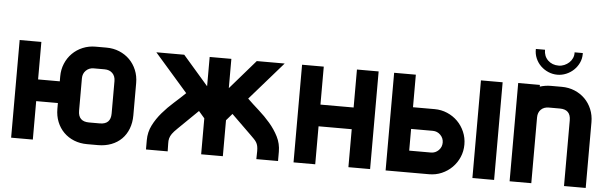

<svg xmlns="http://www.w3.org/2000/svg" viewBox="-52 -1048 3911 1234"><g transform="rotate(5 1903.5 -431.0)"><path d="M190 0H50V-630H190V-388H330V-420Q330 -464 346 -502.5Q362 -541 390.5 -569.5Q419 -598 457.5 -614Q496 -630 540 -630H610Q655 -630 693.5 -614Q732 -598 760 -570Q788 -542 804 -503.5Q820 -465 820 -420V-211Q820 -164 805 -125Q790 -86 762.5 -58.5Q735 -31 696 -16Q657 -1 610 -1H540Q494 -1 455.5 -16.5Q417 -32 389 -60Q361 -88 345.5 -126.5Q330 -165 330 -211V-248H190ZM680 -211V-420Q680 -452 661 -471Q642 -490 610 -490H540Q510 -490 490 -470Q470 -450 470 -420V-211Q470 -141 540 -141H610Q680 -141 680 -211Z M1760 -628 1546 -383Q1580 -350 1619.5 -315Q1659 -280 1693 -240.5Q1727 -201 1749.5 -156.5Q1772 -112 1772 -60V0H1632Q1632 -13 1632.5 -26Q1633 -39 1633 -52Q1633 -71 1630 -84.5Q1627 -98 1620.5 -108.5Q1614 -119 1604 -129Q1594 -139 1581 -152L1454 -276L1416 -232V0H1276V-232L1238 -276L1111 -152Q1087 -129 1076.5 -114Q1066 -99 1062 -84Q1058 -69 1059 -50Q1060 -31 1060 0H920V-60Q920 -112 942.5 -156.5Q965 -201 999 -240.5Q1033 -280 1072.5 -315Q1112 -350 1146 -383L932 -628H1112L1276 -439V-628H1416V-439L1580 -628Z M1872 -630H2012V-385H2226V-630H2366V0H2226V-245H2012V0H1872V-630Z M2956 -210Q2956 -166 2939.5 -128Q2923 -90 2894.5 -61.5Q2866 -33 2828 -16.5Q2790 0 2746 0H2466V-630H2606V-420H2746Q2789 -420 2827.5 -403.5Q2866 -387 2894.5 -358.5Q2923 -330 2939.5 -291.5Q2956 -253 2956 -210ZM3166 0H3026V-630H3166ZM2816 -210Q2816 -239 2795.5 -259.5Q2775 -280 2746 -280H2606V-140H2746Q2775 -140 2795.5 -160.5Q2816 -181 2816 -210Z M3757 0H3617V-424Q3617 -494 3547 -494H3476Q3444 -494 3425 -475Q3406 -456 3406 -424V0H3266V-634H3406V-623Q3442 -634 3476 -634H3547Q3592 -634 3630.5 -618Q3669 -602 3697 -574Q3725 -546 3741 -507.5Q3757 -469 3757 -424ZM3515 -768Q3534 -768 3551.5 -775.5Q3569 -783 3582.5 -795.5Q3596 -808 3603.5 -825Q3611 -842 3610 -862H3663V-855Q3663 -825 3650.5 -798.5Q3638 -772 3617 -752Q3596 -732 3568.5 -720.5Q3541 -709 3512 -709Q3481 -709 3453 -721Q3425 -733 3404 -753.5Q3383 -774 3371 -802Q3359 -830 3360 -862H3419Q3419 -820 3446 -794Q3473 -768 3515 -768Z"/></g></svg>

Font: CAT North
Style: Regular
Weight: 400
Designer: Peter Wiegel
Foundry: Peter Wiegel
Version: Version 1.000